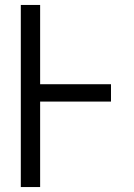

<svg xmlns="http://www.w3.org/2000/svg" viewBox="-20 -755 540 775"><path d="M64 0V-735H142V-415H428V-345H142V0Z"/></svg>

Font: Iosevka NFM
Style: Regular
Weight: 400
Monospace: yes
Designer: Belleve Invis
Foundry: Belleve Invis
Version: Version 29.0.4; ttfautohint (v1.8.4);Nerd Fonts 3.3.0